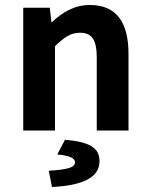

<svg xmlns="http://www.w3.org/2000/svg" viewBox="-20 -522 602 768"><path d="M73 -491V0H200V-337C237 -373 262 -391 300 -391C347 -391 367 -364 367 -291V0H494V-306C494 -431 447 -502 340 -502C276 -502 229 -472 186 -432L179 -491ZM175 161 188 226C309 220 378 189 378 123C378 72 344 46 240 37L209 96C257 100 280 110 280 127C280 147 255 156 175 161Z"/></svg>

Font: Source Sans Pro SemBd
Style: Regular
Weight: 700
Designer: Paul D. Hunt
Foundry: Adobe Systems Incorporated
Version: Version 2.020;PS 2.0;hotconv 1.0.86;makeotf.lib2.5.63406